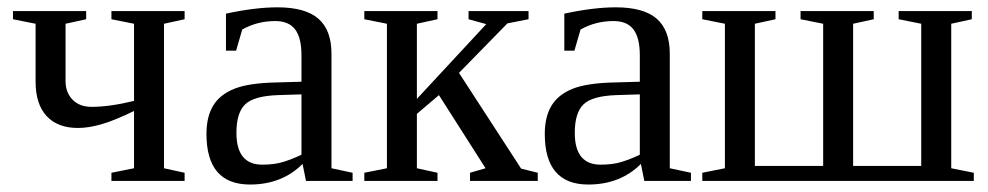

<svg xmlns="http://www.w3.org/2000/svg" viewBox="-20 -489 2671 519"><path d="M157.2 -269.5Q157.2 -239.3 176 -219.7Q194.8 -200.2 227.5 -200.2Q276.9 -200.2 342.3 -216.3V-424.8L281.2 -437V-459H479V-437L423.3 -424.8V-34.2L479 -22V0H281.2V-22L342.3 -34.2V-189Q289.1 -163.1 254.2 -153.1Q219.2 -143.1 190.9 -143.1Q135.7 -143.1 106 -175.3Q76.2 -207.5 76.2 -268.1V-424.8L15.1 -437V-459H212.9V-437L157.2 -424.8Z M730 -469.2Q805.2 -469.2 840.6 -438.5Q876 -407.7 876 -344.2V-34.2L933.1 -22V0H807.1L797.9 -45.9Q742.2 9.8 655.8 9.8Q538.1 9.8 538.1 -127Q538.1 -172.9 555.9 -202.9Q573.7 -232.9 612.8 -248.8Q651.9 -264.6 726.1 -266.1L794.9 -268.1V-339.8Q794.9 -387.2 777.6 -409.7Q760.3 -432.1 724.1 -432.1Q675.3 -432.1 634.8 -409.2L618.2 -352.1H590.8V-452.1Q669.9 -469.2 730 -469.2ZM794.9 -233.9 731 -231.9Q665.5 -229.5 642.3 -206.5Q619.1 -183.6 619.1 -129.9Q619.1 -43.9 689 -43.9Q722.2 -43.9 746.3 -51.5Q770.5 -59.1 794.9 -70.8Z M1025.9 -424.8 964.8 -437V-459H1162.6V-437L1106.9 -424.8V-221.7L1294.4 -423.8L1246.6 -437V-459H1408.7V-437L1351.6 -425.8L1220.7 -292L1388.7 -33.2L1433.6 -22V0H1250.5V-22L1292.5 -34.2L1166.5 -231.9L1106.9 -181.2V-34.2L1162.6 -22V0H964.8V-22L1025.9 -34.2Z M1644.5 -469.2Q1719.7 -469.2 1755.1 -438.5Q1790.5 -407.7 1790.5 -344.2V-34.2L1847.7 -22V0H1721.7L1712.4 -45.9Q1656.7 9.8 1570.3 9.8Q1452.6 9.8 1452.6 -127Q1452.6 -172.9 1470.5 -202.9Q1488.3 -232.9 1527.3 -248.8Q1566.4 -264.6 1640.6 -266.1L1709.5 -268.1V-339.8Q1709.5 -387.2 1692.1 -409.7Q1674.8 -432.1 1638.7 -432.1Q1589.8 -432.1 1549.3 -409.2L1532.7 -352.1H1505.4V-452.1Q1584.5 -469.2 1644.5 -469.2ZM1709.5 -233.9 1645.5 -231.9Q1580.1 -229.5 1556.9 -206.5Q1533.7 -183.6 1533.7 -129.9Q1533.7 -43.9 1603.5 -43.9Q1636.7 -43.9 1660.9 -51.5Q1685.1 -59.1 1709.5 -70.8Z M1878.4 0V-22L1939.5 -34.2V-424.8L1878.4 -437V-459H2076.2V-437L2020.5 -424.8V-40.5H2205.1V-424.8L2144 -437V-459H2341.8V-437L2286.1 -424.8V-40.5H2470.2V-424.8L2409.2 -437V-459H2606.9V-437L2551.3 -424.8V-34.2L2612.3 -22V0Z"/></svg>

Font: Liberation Serif
Style: Regular
Weight: 400
Designer: Steve Matteson
Foundry: Ascender Corporation
Version: Version 2.1.5